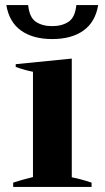

<svg xmlns="http://www.w3.org/2000/svg" viewBox="-20 -737 414 757"><path d="M5 -717H91Q96 -668 121.5 -651Q147 -634 186 -634Q224 -634 250 -651Q276 -668 281 -717H367Q356 -650 309 -616.5Q262 -583 186 -583Q110 -583 63 -616.5Q16 -650 5 -717ZM32 -17Q62 -27 110 -39V-454Q79 -460 42 -473V-484L263 -506V-38Q299 -31 341 -17V0H32Z"/></svg>

Font: Trirong
Style: Bold
Weight: 700
Designer: Katatrad Team
Foundry: CadsonDemak
Version: Version 1.001